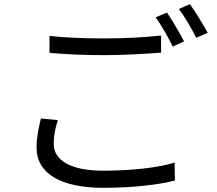

<svg xmlns="http://www.w3.org/2000/svg" viewBox="-20 -863 1040 919"><path d="M217 -691V-610C296 -603 381 -599 482 -599C574 -599 683 -606 751 -611V-693C679 -685 577 -679 481 -679C381 -679 289 -683 217 -691ZM257 -288 176 -296C166 -256 155 -209 155 -157C155 -31 273 36 476 36C619 36 746 20 817 1L816 -85C741 -61 612 -46 474 -46C314 -46 237 -98 237 -175C237 -212 244 -249 257 -288ZM779 -803 725 -780C753 -742 787 -681 807 -640L861 -665C840 -705 804 -767 779 -803ZM889 -843 836 -820C865 -782 898 -725 919 -682L974 -706C954 -743 916 -806 889 -843Z"/></svg>

Font: Noto Sans CJK JP
Style: Regular
Weight: 400
Designer: Ryoko NISHIZUKA 西塚涼子 (kana, bopomofo & ideographs); Paul D. Hunt (Latin, Greek & Cyrillic); Sandoll Communications 산돌커뮤니
Foundry: Adobe
Version: Version 2.004;hotconv 1.0.118;makeotfexe 2.5.65603